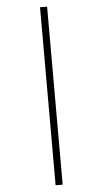

<svg xmlns="http://www.w3.org/2000/svg" viewBox="-69 -872 638 1191"><g transform="rotate(-5 250.0 -277.0)"><path d="M227.5 277.3V-831.1H271.5V277.3Z"/></g></svg>

Font: GenEi Gothic M Light
Style: Regular
Weight: 300
Designer: o_tamon (Modified); [Source Han Sans]
Ryoko NISHIZUKA  (kana & ideographs); Paul D. Hunt (Latin, Greek & Cyrillic); Wenl
Version: Version 1.1a;Original Version 1.004